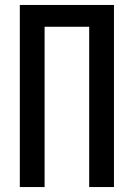

<svg xmlns="http://www.w3.org/2000/svg" viewBox="-20 -755 540 775"><path d="M60 0V-735H440V0H340V-647H160V0Z"/></svg>

Font: Iosevka Term Curly Semibold
Style: Regular
Weight: 600
Designer: Belleve Invis
Foundry: Belleve Invis
Version: Version 32.3.0